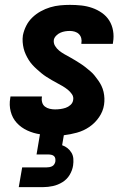

<svg xmlns="http://www.w3.org/2000/svg" viewBox="-20 -548 540 788"><path d="M57 220 71 139H171Q177 139 182.5 138Q188 137 193.5 134.5Q199 132 202.5 126.5Q206 121 207 116Q208 109 207 103Q206 97 202 93Q198 89 191.5 87.5Q185 86 179 86H130L144 3Q117 -1 92 -12.5Q67 -24 49 -43.5Q31 -63 24 -90Q17 -117 22 -145L23 -152H152V-150Q150 -139 153 -128Q156 -117 164.5 -110.5Q173 -104 184 -101.5Q195 -99 206 -99Q217 -99 228 -100.5Q239 -102 249.5 -105.5Q260 -109 269 -117Q278 -125 280 -136Q283 -150 275.5 -161Q268 -172 258 -180Q248 -188 237 -194.5Q226 -201 214.5 -207Q203 -213 192 -219.5Q181 -226 170 -233Q159 -240 149.5 -248Q140 -256 130.5 -264.5Q121 -273 112.5 -282.5Q104 -292 97.5 -302.5Q91 -313 85.5 -325Q80 -337 77 -349.5Q74 -362 73 -375.5Q72 -389 74 -403Q78 -423 87.5 -442Q97 -461 112.5 -476Q128 -491 147 -501.5Q166 -512 186 -518Q206 -524 226.5 -526Q247 -528 267 -528Q291 -528 314 -525.5Q337 -523 358.5 -515.5Q380 -508 398.5 -495Q417 -482 428.5 -463.5Q440 -445 444 -422Q448 -399 444 -375L443 -368H314V-371Q316 -381 313.5 -391Q311 -401 304 -408Q297 -415 287 -418Q277 -421 267 -421Q257 -421 247.5 -419.5Q238 -418 228.5 -414Q219 -410 211 -402Q203 -394 201 -385Q199 -371 206 -359.5Q213 -348 223 -340Q233 -332 244.5 -325.5Q256 -319 267 -313Q278 -307 288.5 -300.5Q299 -294 310 -287Q321 -280 331 -272Q341 -264 351 -255.5Q361 -247 368.5 -237.5Q376 -228 383.5 -217.5Q391 -207 396.5 -195.5Q402 -184 405 -171Q408 -158 408.5 -144.5Q409 -131 407 -118Q403 -91 386.5 -67Q370 -43 346.5 -27Q323 -11 295.5 -3.5Q268 4 242 7L235 48Q247 52 257 60Q267 68 273.5 79Q280 90 281 103.5Q282 117 280 131Q277 151 266 169.5Q255 188 236.5 199.5Q218 211 197.5 215.5Q177 220 157 220Z"/></svg>

Font: Iosevka Curly Heavy
Style: Italic
Weight: 900
Italic angle: -9°
Monospace: yes
Designer: Belleve Invis
Foundry: Belleve Invis
Version: Version 22.1.2; ttfautohint (v1.8.4)